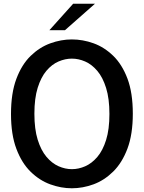

<svg xmlns="http://www.w3.org/2000/svg" viewBox="-20 -996 772 1030"><path d="M365.5 14Q307.5 14 249.8 -7Q192 -28 144.2 -74.8Q96.5 -121.5 67.8 -197.8Q39 -274 39 -384.5Q39 -496.5 67.8 -573Q96.5 -649.5 144.2 -696Q192 -742.5 249.8 -763.5Q307.5 -784.5 365.5 -784.5Q424 -784.5 481.8 -763.8Q539.5 -743 587.2 -696.8Q635 -650.5 663.8 -574.2Q692.5 -498 692.5 -386Q692.5 -275.5 663.8 -199Q635 -122.5 587.2 -75.5Q539.5 -28.5 481.8 -7.2Q424 14 365.5 14ZM365.5 -88.5Q401.5 -88.5 437 -104Q472.5 -119.5 502 -154Q531.5 -188.5 549.2 -245.2Q567 -302 567 -384.5Q567 -467 549.2 -524Q531.5 -581 502 -615.8Q472.5 -650.5 437 -666Q401.5 -681.5 365.5 -681.5Q330 -681.5 294.2 -666.2Q258.5 -651 229.2 -616.5Q200 -582 182.2 -525.2Q164.5 -468.5 164.5 -386Q164.5 -303.5 182.2 -246.5Q200 -189.5 229.2 -154.8Q258.5 -120 294.2 -104.2Q330 -88.5 365.5 -88.5ZM245 -834 372.5 -976H489.5L328.5 -834Z"/></svg>

Font: Junction SemiBold
Style: Regular
Weight: 600
Designer: Caroline Hadilaksono
Foundry: Caroline Hadilaksono, Tyler Finck, The League of Moveable Type
Version: Version 2.000; ttfautohint (v1.8.3)